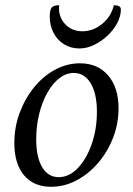

<svg xmlns="http://www.w3.org/2000/svg" viewBox="-20 -705 509 737"><path d="M176 12Q109 12 72 -32.5Q35 -77 35 -156Q35 -217 55.5 -272Q76 -327 111 -370Q146 -413 191.5 -437.5Q237 -462 287 -462Q355 -462 395 -415.5Q435 -369 435 -289Q435 -230 414 -176Q393 -122 356.5 -79.5Q320 -37 273.5 -12.5Q227 12 176 12ZM205 -25Q245 -25 278 -59Q311 -93 331.5 -150.5Q352 -208 352 -276Q352 -346 328 -385.5Q304 -425 263 -425Q234 -425 208 -405Q182 -385 162 -349.5Q142 -314 130.5 -268Q119 -222 119 -171Q119 -101 142 -63Q165 -25 205 -25ZM285 -519Q252 -519 226 -535Q200 -551 185.5 -579Q171 -607 171 -641Q171 -667 178.5 -676Q186 -685 207 -685Q203 -642 229 -613.5Q255 -585 296 -585Q338 -585 372.5 -613.5Q407 -642 417 -685Q430 -685 437 -681Q444 -677 444 -669Q444 -643 430 -616.5Q416 -590 392.5 -568Q369 -546 341 -532.5Q313 -519 285 -519Z"/></svg>

Font: Petrona
Style: Italic
Weight: 400
Italic angle: -9°
Designer: Ringo R. Seeber
Foundry: Ringo R. Seeber
Version: Version 2.001; ttfautohint (v1.8.3)